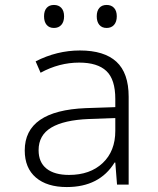

<svg xmlns="http://www.w3.org/2000/svg" viewBox="-20 -746 640 776"><path d="M80 -138Q80 -299 327 -309L446 -313V-346Q446 -425 410 -459Q374 -493 300 -493Q219 -493 144 -452L124 -498Q210 -542 303 -542Q401 -542 450.5 -496.5Q500 -451 500 -355V0H453L446 -89H443Q382 10 250 10Q170 10 125 -28.5Q80 -67 80 -138ZM446 -217V-269L339 -265Q239 -261 187.5 -230.5Q136 -200 136 -139Q136 -90 168 -64.5Q200 -39 259 -39Q344 -39 395 -87Q446 -135 446 -217ZM158 -680Q158 -702 168.5 -714Q179 -726 198 -726Q217 -726 228 -714Q239 -702 239 -680Q239 -658 228 -645.5Q217 -633 198 -633Q179 -633 168.5 -645.5Q158 -658 158 -680ZM371 -680Q371 -702 381.5 -714Q392 -726 411 -726Q430 -726 441 -714Q452 -702 452 -680Q452 -658 441 -645.5Q430 -633 411 -633Q392 -633 381.5 -645.5Q371 -658 371 -680Z"/></svg>

Font: Noto Sans Mono UI Light
Style: Regular
Weight: 300
Monospace: yes
Designer: Monotype Design team
Foundry: Monotype Imaging Inc.
Version: Version 1.000